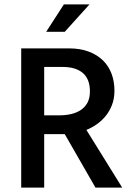

<svg xmlns="http://www.w3.org/2000/svg" viewBox="-20 -849 588 869"><path d="M76 -630H293Q343 -630 381.5 -615.5Q420 -601 446 -575.5Q472 -550 485 -515Q498 -480 498 -439Q498 -402 486.5 -373Q475 -344 457 -322.5Q439 -301 416.5 -285.5Q394 -270 371 -261L533 0H412L273 -242H180V0H76ZM180 -327H248Q278 -327 303 -333Q328 -339 347 -352Q366 -365 376.5 -385.5Q387 -406 387 -435Q387 -491 355 -518.5Q323 -546 263 -546H180ZM273 -705H189L269 -829H385Z"/></svg>

Font: Mukta Malar Medium
Style: Regular
Weight: 500
Designer: Aadarsh Rajan, Girish Dalvi, Yashodeep Gholap
Foundry: Ek Type
Version: Version 2.538;PS 1.000;hotconv 16.6.51;makeotf.lib2.5.65220;